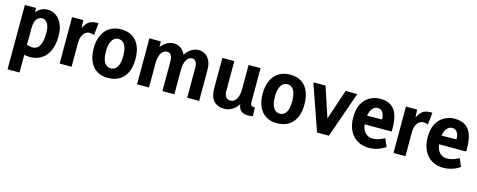

<svg xmlns="http://www.w3.org/2000/svg" viewBox="-34 -1328 5712 2297"><g transform="rotate(15 2822.0 -179.5)"><path d="M68 228 69 -569H206L215 -421H165Q188 -506 237 -546Q286 -586 348 -586Q406 -586 452.5 -554Q499 -522 527 -461Q555 -400 555 -314Q555 -209 522 -135Q489 -61 429 -22Q369 17 287 17Q240 17 195 3.5Q150 -10 97 -38L211 -118Q232 -110 251 -106Q270 -102 286 -102Q328 -102 354 -128Q380 -154 392 -201.5Q404 -249 404 -312Q404 -365 391.5 -399.5Q379 -434 358 -451.5Q337 -469 310 -469Q284 -469 263 -453Q242 -437 229.5 -404.5Q217 -372 217 -323L216 228Z M652 0V-575H791L800 -398H770Q791 -487 832.5 -536.5Q874 -586 950 -586Q957 -586 963.5 -586Q970 -586 977 -585L961 -436Q933 -448 907 -448Q876 -448 851.5 -429.5Q827 -411 813.5 -375.5Q800 -340 800 -289V0Z M1364 -282Q1364 -344 1351 -385Q1338 -426 1314 -446.5Q1290 -467 1257 -467Q1225 -467 1200.5 -446.5Q1176 -426 1162.5 -385.5Q1149 -345 1149 -285Q1149 -224 1162 -183.5Q1175 -143 1199.5 -122.5Q1224 -102 1256 -102Q1289 -102 1313.5 -122Q1338 -142 1351 -182.5Q1364 -223 1364 -282ZM1515 -285Q1515 -190 1484 -122Q1453 -54 1394 -18.5Q1335 17 1251 17Q1168 17 1111.5 -20.5Q1055 -58 1026.5 -125Q998 -192 998 -282Q998 -375 1029 -443.5Q1060 -512 1119 -549Q1178 -586 1261 -586Q1345 -586 1401.5 -549Q1458 -512 1486.5 -444.5Q1515 -377 1515 -285Z M2380 0H2232V-372Q2232 -420 2215 -445Q2198 -470 2170 -470Q2144 -470 2122 -452.5Q2100 -435 2086.5 -396Q2073 -357 2073 -294V0H1925V-372Q1925 -420 1907.5 -445Q1890 -470 1860 -470Q1834 -470 1810.5 -452.5Q1787 -435 1773 -396Q1759 -357 1759 -294V0H1611V-569H1753L1759 -398H1711Q1726 -460 1757.5 -502Q1789 -544 1829.5 -565.5Q1870 -587 1910 -587Q1953 -587 1989 -566Q2025 -545 2048 -502.5Q2071 -460 2073 -397H2023Q2038 -460 2068.5 -502Q2099 -544 2139 -565.5Q2179 -587 2221 -587Q2263 -587 2299.5 -564.5Q2336 -542 2358 -497.5Q2380 -453 2380 -386Z M2864 -114H2877Q2846 -48 2794.5 -17Q2743 14 2695 14Q2610 14 2562.5 -37Q2515 -88 2515 -183V-569H2663V-200Q2663 -154 2681.5 -127Q2700 -100 2737 -100Q2769 -100 2792 -121Q2815 -142 2827.5 -182Q2840 -222 2840 -279V-569H2988V-151Q2988 -123 2997 -110.5Q3006 -98 3028 -98Q3032 -98 3036 -98Q3040 -98 3044 -99L3048 9Q3032 13 3015.5 15Q2999 17 2985 17Q2931 17 2897.5 -13.5Q2864 -44 2864 -114Z M3457 -282Q3457 -344 3444 -385Q3431 -426 3407 -446.5Q3383 -467 3350 -467Q3318 -467 3293.5 -446.5Q3269 -426 3255.5 -385.5Q3242 -345 3242 -285Q3242 -224 3255 -183.5Q3268 -143 3292.5 -122.5Q3317 -102 3349 -102Q3382 -102 3406.5 -122Q3431 -142 3444 -182.5Q3457 -223 3457 -282ZM3608 -285Q3608 -190 3577 -122Q3546 -54 3487 -18.5Q3428 17 3344 17Q3261 17 3204.5 -20.5Q3148 -58 3119.5 -125Q3091 -192 3091 -282Q3091 -375 3122 -443.5Q3153 -512 3212 -549Q3271 -586 3354 -586Q3438 -586 3494.5 -549Q3551 -512 3579.5 -444.5Q3608 -377 3608 -285Z M4042 -569H4186L3987 0H3840L3642 -569H3793L3938 -129H3894Z M4484 17Q4405 17 4343 -18.5Q4281 -54 4246 -123Q4211 -192 4211 -291Q4211 -391 4246.5 -456Q4282 -521 4340.5 -553.5Q4399 -586 4467 -586Q4551 -586 4602.5 -551Q4654 -516 4677 -448.5Q4700 -381 4700 -285V-242H4294L4296 -349L4551 -352Q4551 -382 4545 -404.5Q4539 -427 4528 -442Q4517 -457 4501.5 -464.5Q4486 -472 4466 -472Q4422 -472 4392 -426Q4362 -380 4362 -286Q4362 -195 4399.5 -148.5Q4437 -102 4497 -102Q4534 -102 4570 -113Q4606 -124 4646 -146L4689 -48Q4640 -14 4587.5 1.5Q4535 17 4484 17Z M4787 0V-575H4926L4935 -398H4905Q4926 -487 4967.5 -536.5Q5009 -586 5085 -586Q5092 -586 5098.5 -586Q5105 -586 5112 -585L5096 -436Q5068 -448 5042 -448Q5011 -448 4986.5 -429.5Q4962 -411 4948.5 -375.5Q4935 -340 4935 -289V0Z M5406 17Q5327 17 5265 -18.5Q5203 -54 5168 -123Q5133 -192 5133 -291Q5133 -391 5168.5 -456Q5204 -521 5262.5 -553.5Q5321 -586 5389 -586Q5473 -586 5524.5 -551Q5576 -516 5599 -448.5Q5622 -381 5622 -285V-242H5216L5218 -349L5473 -352Q5473 -382 5467 -404.5Q5461 -427 5450 -442Q5439 -457 5423.5 -464.5Q5408 -472 5388 -472Q5344 -472 5314 -426Q5284 -380 5284 -286Q5284 -195 5321.5 -148.5Q5359 -102 5419 -102Q5456 -102 5492 -113Q5528 -124 5568 -146L5611 -48Q5562 -14 5509.5 1.5Q5457 17 5406 17Z"/></g></svg>

Font: Yaldevi
Style: Bold
Weight: 700
Designer: Sol Matas, Rajitha Manaperi, Kosala Senevirathne
Foundry: Mooniak
Version: Version 1.100